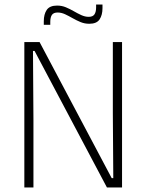

<svg xmlns="http://www.w3.org/2000/svg" viewBox="-20 -824 643 844"><path d="M154 -639 471 -41H478L476 -326.5V-639H516.5V0H450L132 -600H125L127 -296V0H87V-639ZM372.5 -719.5Q352 -719.5 334 -727Q316 -734.5 299 -744.2Q282 -754 265.8 -761.5Q249.5 -769 233.5 -769Q215.5 -769 208.2 -758.5Q201 -748 201 -727.5V-715H172.5V-730.5Q172.5 -761.5 185.5 -780.5Q198.5 -799.5 231 -799.5Q251.5 -799.5 269.5 -792Q287.5 -784.5 304.2 -774.8Q321 -765 337.5 -757.5Q354 -750 370 -750Q388 -750 395.2 -760.8Q402.5 -771.5 402.5 -792V-804H430.5V-788Q430.5 -758 417.8 -738.8Q405 -719.5 372.5 -719.5Z"/></svg>

Font: Anek Telugu ExtraLight
Style: Regular
Weight: 250
Version: Version 1.003